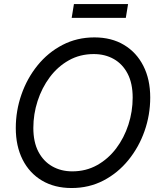

<svg xmlns="http://www.w3.org/2000/svg" viewBox="-20 -925 793 956"><path d="M336.4 11.2Q251.5 11.2 189 -25.9Q126.5 -63 92.5 -130.4Q58.6 -197.8 58.6 -287.6Q58.6 -373.5 86.7 -454.1Q114.7 -534.7 166.7 -599.1Q218.8 -663.6 291 -701.2Q363.3 -738.8 450.2 -738.8Q535.2 -738.8 597.4 -701.4Q659.7 -664.1 693.8 -596.9Q728 -529.8 728 -439.5Q728 -353 699.7 -272.5Q671.4 -191.9 619.1 -127.7Q566.9 -63.5 495.1 -26.1Q423.3 11.2 336.4 11.2ZM339.8 -71.8Q408.2 -71.8 463.6 -102.8Q519 -133.8 558.6 -186.3Q598.1 -238.8 619.4 -304.4Q640.6 -370.1 640.6 -439Q640.6 -509.8 615.5 -558.1Q590.3 -606.4 546.6 -631.1Q502.9 -655.8 446.8 -655.8Q377.9 -655.8 322.5 -624.5Q267.1 -593.3 227.8 -540.5Q188.5 -487.8 167.2 -422.1Q146 -356.4 146 -288.1Q146 -217.8 171.1 -169.7Q196.3 -121.6 240.2 -96.7Q284.2 -71.8 339.8 -71.8ZM617.7 -904.8 606.4 -835.9H336.9L348.1 -904.8Z"/></svg>

Font: Inter 28pt
Style: Italic
Weight: 400
Italic angle: -9.3988°
Designer: Rasmus Andersson
Foundry: rsms
Version: Version 4.001;git-66647c0bb